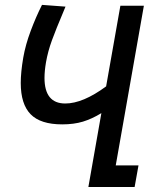

<svg xmlns="http://www.w3.org/2000/svg" viewBox="-20 -748 640 768"><path d="M63 -416Q63 -459 73 -517.5Q82 -569 102.8 -624.5Q123.5 -680 148 -728.5L242 -721.5L231.5 -696Q204.5 -632.5 188 -587.5Q171.5 -542.5 164 -499Q158 -464 158 -436.5Q158 -334 241 -334Q311.5 -334 404.5 -402.5L461.5 -725H555.5L443 -86.5H534L518.5 0H333.5L385.5 -295.5Q348 -272.5 311.8 -261.5Q275.5 -250.5 229 -250.5Q142 -250.5 102.5 -291Q63 -331.5 63 -416Z"/></svg>

Font: JuliaMono MediumItalic
Style: Regular
Weight: 500
Italic angle: -9°
Monospace: yes
Designer: cormullion
Foundry: corm
Version: Version 0.049; ttfautohint (v1.8.4)